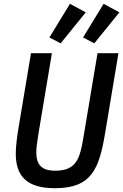

<svg xmlns="http://www.w3.org/2000/svg" viewBox="-20 -978 648 1010"><path d="M431 -913 348 -958 240 -781 299 -750ZM608 -913 525 -958 417 -781 476 -750ZM143 -698 78 -309C70 -261 63 -209 63 -170C63 -56 116 12 269 12C461 12 502 -87 534 -284L603 -698H493L420 -262C401 -149 386 -80 271 -80C193 -80 171 -117 171 -178C171 -199 175 -230 184 -285L253 -698Z"/></svg>

Font: IBM Mono Medium
Style: Italic
Weight: 500
Italic angle: -9°
Monospace: yes
Designer: Mike Abbink, Paul van der Laan, Pieter van Rosmalen
Foundry: Bold Monday
Version: Version 2.3